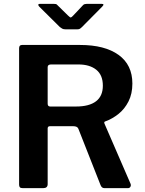

<svg xmlns="http://www.w3.org/2000/svg" viewBox="-20 -975 753 995"><path d="M656 -24Q660 -15 656 -7.5Q652 0 643 0H521Q507 0 501 -16L386 -308Q381 -321 359 -321H239Q232 -321 229.5 -317.5Q227 -314 227 -310V-21Q227 0 204 0H98Q87 0 83 -4.5Q79 -9 79 -18V-725Q79 -742 94 -742H395Q523 -742 594.5 -690.5Q666 -639 666 -542Q666 -489 646 -449.5Q626 -410 594 -384.5Q562 -359 526 -346Q517 -344 522 -333L656 -24ZM374 -423Q442 -423 477.5 -450Q513 -477 513 -531Q513 -586 479 -613.5Q445 -641 386 -641H245Q227 -641 227 -627V-438Q227 -423 240 -423H374ZM409 -947Q413 -952 418.5 -953.5Q424 -955 430 -955H507Q524 -955 509 -940L404 -834Q400 -830 395 -826.5Q390 -823 381 -823H320Q309 -823 302.5 -826.5Q296 -830 290 -835L184 -940Q178 -946 178.5 -950.5Q179 -955 186 -955H258Q266 -955 270 -954Q274 -953 279 -947L332 -895Q343 -884 347 -884.5Q351 -885 360 -895Z"/></svg>

Font: Libre Franklin SemiBold
Style: Regular
Weight: 600
Designer: Pablo Impallari, Rodrigo Fuenzalida, Nhung Nguyen
Foundry: Impallari Type
Version: Version 3.000